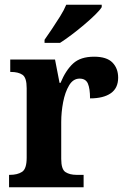

<svg xmlns="http://www.w3.org/2000/svg" viewBox="-20 -786 530 806"><path d="M18 0V-52H22Q53 -52 72.5 -64.5Q92 -77 92 -124V-416Q92 -460 74.5 -472Q57 -484 26 -484H23V-536H211L230 -438H234Q256 -491 287 -519.5Q318 -548 375 -548Q428 -548 452 -523.5Q476 -499 476 -460Q476 -416 445 -394.5Q414 -373 358 -373Q358 -414 349 -435Q340 -456 314 -456Q287 -456 270 -427.5Q253 -399 245 -357Q237 -315 237 -274V-119Q237 -75 255 -63.5Q273 -52 301 -52H331V0ZM167 -619Q181 -639 198.5 -665Q216 -691 232.5 -717.5Q249 -744 258 -766H407V-756Q399 -743 379 -723.5Q359 -704 333 -682Q307 -660 280.5 -640Q254 -620 232 -606H167Z"/></svg>

Font: Noto Serif Khmer SemiCondensed
Style: Bold
Weight: 700
Width: 4
Designer: Danh Hong and the Monotype Design Team
Foundry: Monotype Imaging Inc.
Version: Version 2.004; ttfautohint (v1.8.4.7-5d5b)